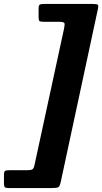

<svg xmlns="http://www.w3.org/2000/svg" viewBox="-80 -800 516 970"><path d="M183.5 150H-36Q-50.5 150 -55.2 146Q-60 142 -60 126.5V84Q-60 67 -54.5 63.5Q-49 60 -32.5 60H56.5Q77.5 60 84.2 55.2Q91 50.5 94.5 33L243.5 -655Q248 -676 245.5 -683Q243 -690 214.5 -690H139.5Q123.5 -690 119.2 -693.8Q115 -697.5 115 -714V-756.5Q115 -773 120.8 -776.5Q126.5 -780 142 -780H387.5Q409.5 -780 414 -776.2Q418.5 -772.5 414.5 -754L226.5 121Q222 141 215 145.5Q208 150 183.5 150Z"/></svg>

Font: Besley*
Style: Bold Italic
Weight: 700
Italic angle: -13°
Designer: Owen Earl
Foundry: indestructible type*
Version: Version 2.000; ttfautohint (v1.8.3)